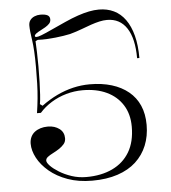

<svg xmlns="http://www.w3.org/2000/svg" viewBox="-53 -771 741 834"><g transform="rotate(-5 318.0 -354.0)"><path d="M316 15Q256 15 209 -2Q162 -19 129.5 -46.5Q97 -74 80 -106Q63 -138 63 -168Q63 -184 69 -197Q75 -210 86 -218.5Q97 -227 111.5 -231.5Q126 -236 143 -236Q159 -236 171.5 -232Q184 -228 194 -220.5Q204 -213 209 -202.5Q214 -192 214 -179Q214 -164 205 -153.5Q196 -143 183 -134.5Q170 -126 156 -119Q142 -112 133 -105Q124 -98 124 -89Q124 -80 137.5 -66Q151 -52 174.5 -37.5Q198 -23 228 -13Q258 -3 292 -3Q357 -3 405.5 -26Q454 -49 480.5 -93.5Q507 -138 507 -204Q507 -259 482 -298.5Q457 -338 412.5 -359Q368 -380 308 -380Q271 -380 236 -370Q201 -360 171 -341.5Q141 -323 119 -298H102Q107 -331 110 -361.5Q113 -392 114 -426Q115 -460 115 -499Q115 -574 108.5 -616Q102 -658 102 -680Q102 -694 109 -703.5Q116 -713 128 -718Q140 -723 153 -723Q174 -723 184.5 -717.5Q195 -712 195 -699Q195 -688 188 -680.5Q181 -673 170 -666.5Q159 -660 148 -654.5Q137 -649 129.5 -643.5Q122 -638 122 -633Q122 -628 129 -628Q136 -628 151.5 -634Q167 -640 193 -652Q219 -664 259 -682Q290 -696 316.5 -705Q343 -714 365.5 -718.5Q388 -723 409 -723Q445 -723 474 -709Q503 -695 523.5 -666.5Q544 -638 555 -596Q566 -554 566 -498H556Q556 -584 526 -629.5Q496 -675 440 -675Q424 -675 406.5 -671Q389 -667 370 -660.5Q351 -654 327.5 -645Q304 -636 275 -628Q261 -625 245 -622.5Q229 -620 210.5 -618Q192 -616 172.5 -615Q153 -614 133 -615L123 -610Q124 -590 125 -560.5Q126 -531 126 -500Q126 -463 125 -432Q124 -401 122.5 -376.5Q121 -352 118 -336L129 -328Q163 -353 197.5 -369.5Q232 -386 268 -394.5Q304 -403 341 -403Q394 -403 436.5 -390Q479 -377 509.5 -352Q540 -327 556 -290.5Q572 -254 572 -206Q572 -157 555.5 -116.5Q539 -76 507 -46.5Q475 -17 427 -1Q379 15 316 15Z"/></g></svg>

Font: Kalnia Light
Style: Regular
Weight: 300
Designer: Frida Medrano
Foundry: Frida Medrano
Version: Version 1.105